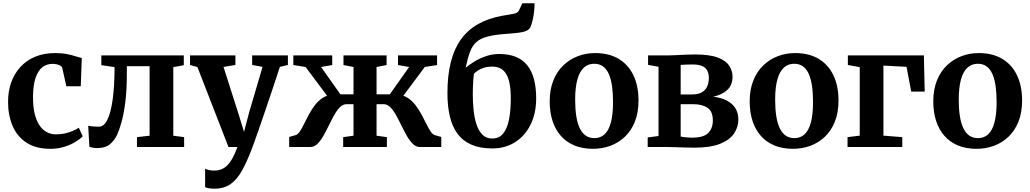

<svg xmlns="http://www.w3.org/2000/svg" viewBox="-20 -892 6250 1165"><path d="M286.8 11Q198.1 11 141.1 -26.1Q84.1 -63.3 56.5 -127.6Q29 -192 28.9 -273.2Q28.8 -338.6 48.3 -392.9Q67.9 -447.2 105 -486.9Q142 -526.6 194.7 -548.3Q247.4 -570 313.5 -570Q355.4 -570 386.1 -563.8Q416.8 -557.7 438.9 -550.5Q461.1 -543.3 476.3 -540L470.1 -368.7H382.6L357.9 -479Q356.1 -487.8 346.3 -493.4Q336.5 -499.1 323.6 -501.9Q310.7 -504.6 299.1 -504.6Q264.1 -504.6 237.6 -484.3Q211.1 -464 195.9 -419.8Q180.8 -375.6 180.3 -303.1Q180.1 -246.5 190 -204Q199.9 -161.4 218.3 -133.3Q236.8 -105.2 262.4 -91Q288.1 -76.7 318.8 -76.7Q349.6 -76.7 375.4 -82.7Q401.2 -88.7 422.1 -97.9Q443 -107.1 458.4 -116.9L481.8 -64.8Q468 -49.9 439.5 -32.2Q411 -14.5 371.8 -1.8Q332.7 11 286.8 11Z M571.4 6.4Q556.3 6.4 543.6 4.2Q530.9 2 522.4 -1.1L515.2 -129Q525.7 -126.6 544.7 -124.9Q563.8 -123.2 580.1 -123.2Q610.2 -123.2 631.1 -164.6Q652.1 -206.1 663.4 -286.6Q674.7 -367.1 675.2 -484.8L594.9 -496.6V-555.7H1095.2V-496.3L1031.5 -484.6V-68.6L1097.2 -59.9V0H811.1V-59.9L887.7 -68.6V-490.2H749.6V-442Q749.6 -342 740 -269.3Q730.3 -196.7 716.6 -148.2Q702.8 -99.7 689.7 -72.2Q673.5 -38.6 646.2 -16.1Q618.9 6.4 571.4 6.4Z M1281.1 252.9Q1263.2 252.9 1248.5 250.4Q1233.9 247.8 1224.6 243.4V131.1Q1231.3 136 1246.8 139.5Q1262.2 143 1279 143Q1303.3 143 1323.2 135.3Q1343.1 127.5 1359.9 110.5Q1376.7 93.6 1391.5 66.2Q1406.3 38.8 1420.6 0H1366.3L1177.9 -485.2L1133.1 -497.8V-555.7H1408.4V-497.8L1336.3 -485.8L1424.7 -208.9L1460.6 -91.8L1491.5 -209.5L1573 -486.2L1510 -497.8V-555.7H1726.9V-497.8L1678.2 -486.2Q1655.2 -415.6 1632 -346.4Q1608.7 -277.1 1587.7 -215.5Q1566.7 -153.8 1549.7 -104.9Q1532.7 -55.9 1521.5 -24.8Q1510.3 6.3 1507.2 13.4Q1478 90.3 1448.1 143.8Q1418.1 197.4 1378.6 225.2Q1339.1 252.9 1281.1 252.9Z M1734.6 0V-61L1773.5 -72.1Q1787.3 -76 1799.6 -94.7Q1811.9 -113.5 1825.2 -140.6Q1838.5 -167.7 1854.3 -197.4Q1870.2 -227.1 1890.5 -253.7Q1910.9 -280.3 1937.3 -297.7Q1963.6 -315.1 1998.1 -316.8L2005.5 -256.2L1834.2 -485.6L1759.8 -497.3V-555.7H1995.9V-497.3L1928.1 -485.6L2045.4 -319.8H2125V-485.6L2064.1 -497.3V-555.7H2325.7V-497.3L2264.8 -485.6V-319.8H2345.5L2462.7 -485.6L2394.9 -497.3V-555.7H2632V-497.3L2557.6 -485.6L2386.4 -256.2L2393.7 -316.8Q2428.2 -315.1 2454.6 -297.7Q2480.9 -280.3 2501.3 -253.7Q2521.6 -227.1 2537.5 -197.4Q2553.5 -167.7 2566.9 -140.6Q2580.2 -113.5 2592.7 -94.7Q2605.2 -76 2618.6 -72.1L2657.5 -61V0H2527.7Q2504.5 0 2485.2 -18.7Q2465.9 -37.4 2448.9 -67.1Q2432 -96.8 2416 -129.9Q2399.9 -163.1 2383.5 -192.8Q2367 -222.5 2348.5 -241.2Q2329.9 -259.9 2307.7 -259.9H2264.8V-68.6L2327.5 -59.9V0H2062.3V-59.9L2125 -68.6V-259.9H2083.1Q2060.9 -259.9 2042.4 -241.2Q2023.8 -222.5 2007.4 -192.8Q1990.9 -163.1 1974.9 -129.9Q1958.8 -96.8 1941.9 -67.1Q1924.9 -37.4 1905.8 -18.7Q1886.7 0 1863.1 0Z M2967.7 8.7Q2892.9 8.7 2840.5 -14.1Q2788.1 -36.9 2756.2 -80.1Q2724.2 -123.2 2709.6 -185.4Q2694.9 -247.6 2694.9 -326.4Q2694.9 -433.4 2715.3 -514.6Q2735.6 -595.8 2776.9 -653.1Q2818.2 -710.3 2880.8 -745.8Q2943.4 -781.3 3027.8 -796.3Q3071.8 -804 3096.7 -808.5Q3121.6 -813.1 3129.1 -829L3149.5 -872.3H3223.5Q3223.5 -845.6 3220.5 -819.6Q3217.4 -793.5 3212 -770.6Q3206.5 -747.7 3199.5 -729.4Q3192.6 -713.8 3175 -705.6Q3157.3 -697.3 3128.2 -693.5Q3099.1 -689.8 3057.3 -686.9Q2983.6 -682 2939.4 -670.5Q2895.1 -659 2870.3 -636.5Q2845.5 -614 2831.6 -576.4Q2817.8 -538.8 2805.3 -481Q2828.7 -500.5 2860.4 -519.6Q2892 -538.8 2929.8 -551.6Q2967.7 -564.4 3009.1 -564.4Q3067.5 -564.4 3109.7 -547.2Q3151.9 -530 3179.3 -495.9Q3206.7 -461.8 3220 -411.4Q3233.3 -361 3233.3 -295Q3233.3 -204.1 3199.3 -135.8Q3165.4 -67.5 3105.6 -29.4Q3045.9 8.7 2967.7 8.7ZM2966.7 -51.5Q3008.5 -51.5 3033 -81.6Q3057.6 -111.8 3068.5 -166.6Q3079.3 -221.4 3079.3 -295.1Q3079.3 -351.7 3071.2 -389.1Q3063.2 -426.4 3048.2 -448.1Q3033.2 -469.8 3012.5 -478.9Q2991.9 -488 2966.2 -488Q2939.5 -488 2918 -481.5Q2896.5 -474.9 2880.9 -464.9Q2865.2 -454.8 2855.5 -444Q2853.4 -428.5 2851.7 -406.4Q2850.1 -384.2 2849.4 -361.3Q2848.8 -338.3 2848.8 -320.4Q2848.8 -272.6 2853.5 -225.1Q2858.2 -177.6 2870.9 -138.2Q2883.6 -98.9 2906.8 -75.2Q2929.9 -51.5 2966.7 -51.5Z M3315.4 -276.6Q3315.4 -349.9 3337.9 -404.8Q3360.4 -459.8 3399.2 -496.5Q3438 -533.2 3487.5 -551.6Q3536.9 -570 3591.1 -570Q3675.8 -570 3734.5 -534.5Q3793.2 -499 3823.7 -434.6Q3854.3 -370.1 3854.3 -282.4Q3854.3 -207.8 3831.8 -152.6Q3809.3 -97.4 3770.5 -61Q3731.6 -24.7 3682 -6.8Q3632.4 11 3578.2 11Q3514.9 11 3465.9 -9.1Q3417 -29.3 3383.6 -67Q3350.1 -104.7 3332.7 -157.9Q3315.4 -211 3315.4 -276.6ZM3586.9 -53.9Q3623.8 -53.9 3648.7 -77.3Q3673.7 -100.7 3686.7 -149.1Q3699.7 -197.5 3699.7 -272Q3699.7 -326.6 3693.6 -369.9Q3687.4 -413.1 3674 -443.3Q3660.5 -473.5 3638.7 -489.3Q3616.8 -505.1 3585.3 -505.1Q3548.6 -505.1 3522.8 -481.7Q3497 -458.3 3483.5 -410.2Q3469.9 -362 3469.9 -287Q3469.9 -231.9 3476.5 -188.6Q3483.1 -145.4 3497.2 -115.4Q3511.2 -85.4 3533.3 -69.6Q3555.5 -53.9 3586.9 -53.9Z M4193.2 4Q4166.9 4 4136.4 3Q4105.8 2 4077.5 1Q4049.1 0 4029.1 0H3910.1V-58.1L3975.8 -66.8V-486.7L3912.3 -498.4V-555.7H4034.9Q4052.5 -555.7 4080.9 -557.3Q4109.4 -558.8 4140.7 -560.2Q4172 -561.6 4197 -561.6Q4285.5 -561.6 4335 -542.8Q4384.5 -524 4404.7 -493.3Q4424.8 -462.6 4424.8 -426.4Q4424.8 -374.9 4392.2 -345.6Q4359.5 -316.2 4307.8 -305.3Q4353.4 -300.2 4387.6 -283.1Q4421.8 -266 4440.9 -237Q4460.1 -207.9 4460.1 -166.6Q4460.1 -121.1 4434.1 -82.2Q4408.1 -43.3 4349.8 -19.7Q4291.4 4 4193.2 4ZM4179.2 -56.8Q4250 -56.8 4277.7 -85.5Q4305.3 -114.3 4305.3 -160.6Q4305.3 -216.8 4272.6 -238.3Q4239.8 -259.8 4187.4 -259.8H4110.1V-63.6Q4116.8 -62 4127.6 -60.4Q4138.4 -58.9 4151.9 -57.8Q4165.5 -56.8 4179.2 -56.8ZM4110.1 -319H4180.5Q4218.4 -319 4240.4 -332.9Q4262.4 -346.7 4271.8 -369.4Q4281.1 -392.2 4281.1 -418.7Q4281.1 -443.5 4272.4 -461.9Q4263.7 -480.4 4242.1 -490.6Q4220.5 -500.8 4181 -500.8Q4162.6 -500.8 4144.6 -500.1Q4126.6 -499.5 4110.1 -498.1Z M4528.9 -276.6Q4528.9 -349.9 4551.4 -404.8Q4573.9 -459.8 4612.7 -496.5Q4651.5 -533.2 4701 -551.6Q4750.4 -570 4804.6 -570Q4889.3 -570 4948 -534.5Q5006.7 -499 5037.2 -434.6Q5067.8 -370.1 5067.8 -282.4Q5067.8 -207.8 5045.3 -152.6Q5022.8 -97.4 4984 -61Q4945.1 -24.7 4895.5 -6.8Q4845.9 11 4791.7 11Q4728.4 11 4679.4 -9.1Q4630.5 -29.3 4597.1 -67Q4563.6 -104.7 4546.2 -157.9Q4528.9 -211 4528.9 -276.6ZM4800.4 -53.9Q4837.3 -53.9 4862.2 -77.3Q4887.2 -100.7 4900.2 -149.1Q4913.2 -197.5 4913.2 -272Q4913.2 -326.6 4907.1 -369.9Q4900.9 -413.1 4887.5 -443.3Q4874 -473.5 4852.2 -489.3Q4830.3 -505.1 4798.8 -505.1Q4762.1 -505.1 4736.3 -481.7Q4710.5 -458.3 4697 -410.2Q4683.4 -362 4683.4 -287Q4683.4 -231.9 4690 -188.6Q4696.6 -145.4 4710.7 -115.4Q4724.7 -85.4 4746.8 -69.6Q4769 -53.9 4800.4 -53.9Z M5122.6 0V-59.9L5196.7 -69V-484.5L5124.6 -497.7V-555.7H5585.8L5590.8 -336H5509L5480.6 -486.4L5340.4 -494.1V-69L5454.8 -59.9V0Z M5642.9 -276.6Q5642.9 -349.9 5665.4 -404.8Q5687.9 -459.8 5726.7 -496.5Q5765.5 -533.2 5815 -551.6Q5864.4 -570 5918.6 -570Q6003.3 -570 6062 -534.5Q6120.7 -499 6151.2 -434.6Q6181.8 -370.1 6181.8 -282.4Q6181.8 -207.8 6159.3 -152.6Q6136.8 -97.4 6098 -61Q6059.1 -24.7 6009.5 -6.8Q5959.9 11 5905.7 11Q5842.4 11 5793.4 -9.1Q5744.5 -29.3 5711.1 -67Q5677.6 -104.7 5660.2 -157.9Q5642.9 -211 5642.9 -276.6ZM5914.4 -53.9Q5951.3 -53.9 5976.2 -77.3Q6001.2 -100.7 6014.2 -149.1Q6027.2 -197.5 6027.2 -272Q6027.2 -326.6 6021.1 -369.9Q6014.9 -413.1 6001.5 -443.3Q5988 -473.5 5966.2 -489.3Q5944.3 -505.1 5912.8 -505.1Q5876.1 -505.1 5850.3 -481.7Q5824.5 -458.3 5811 -410.2Q5797.4 -362 5797.4 -287Q5797.4 -231.9 5804 -188.6Q5810.6 -145.4 5824.7 -115.4Q5838.7 -85.4 5860.8 -69.6Q5883 -53.9 5914.4 -53.9Z"/></svg>

Font: Merriweather Light
Style: Regular
Weight: 300
Designer: Eben Sorkin
Foundry: Eben Sorkin
Version: Version 2.100